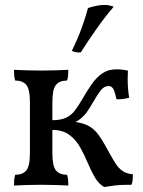

<svg xmlns="http://www.w3.org/2000/svg" viewBox="-20 -741 573 770"><path d="M398 9Q376 -3 360.5 -29.5Q345 -56 331.5 -88.5Q318 -121 301 -151Q284 -181 257.5 -200.5Q231 -220 190 -220V-259Q224 -259 245 -269Q266 -279 280 -297.5Q294 -316 308 -340Q328 -375 347.5 -403Q367 -431 390.5 -447Q414 -463 448 -463Q458 -463 471 -461.5Q484 -460 493 -458Q492 -442 492 -423.5Q492 -405 493.5 -386Q495 -367 498 -349Q488 -346 472.5 -344Q457 -342 447 -343Q440 -377 433 -386.5Q426 -396 416 -396Q397 -396 383 -377.5Q369 -359 352 -329Q340 -308 329 -292.5Q318 -277 302.5 -264.5Q287 -252 260 -241L251 -255Q302 -252 329.5 -239Q357 -226 376 -199Q395 -172 418 -129Q432 -103 444 -84.5Q456 -66 472 -55Q488 -44 513 -42Q513 -29 512 -18.5Q511 -8 507 0Q488 0 472 0.5Q456 1 439 3Q422 5 398 9ZM36 3Q36 -10 37 -20.5Q38 -31 41 -40Q71 -40 85.5 -57.5Q100 -75 100 -127V-331Q100 -383 85.5 -400.5Q71 -418 41 -418Q38 -427 37 -437.5Q36 -448 36 -461Q58 -460 86 -459Q114 -458 145 -458Q176 -458 204 -459Q232 -460 254 -461Q254 -448 253 -437.5Q252 -427 249 -418Q219 -418 204.5 -400.5Q190 -383 190 -331V-127Q190 -75 204.5 -57.5Q219 -40 249 -40Q252 -31 253 -20.5Q254 -10 254 3Q232 2 204 1Q176 0 145 0Q114 0 86 1Q58 2 36 3ZM304 -531Q295 -530 285.5 -531.5Q276 -533 268 -537Q292 -586 307.5 -628.5Q323 -671 333 -709Q355 -716 373.5 -719Q392 -722 407 -721Q416 -720 423.5 -718Q431 -716 436 -714Q403 -676 368 -626.5Q333 -577 304 -531Z"/></svg>

Font: Vollkorn
Style: Regular
Weight: 400
Designer: Friedrich Althausen
Foundry: Friedrich Althausen
Version: Version 4.104